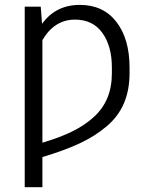

<svg xmlns="http://www.w3.org/2000/svg" viewBox="-20 -573 646 796"><path d="M154.3 -474.1Q210.9 -552.7 311 -552.7Q408.2 -552.7 462.6 -482.2Q517.1 -411.6 517.1 -293V-269.5Q517.1 -199.7 494.1 -145.5Q471.2 -91.3 423.3 -50.3Q375.5 -9.3 311.5 20.8Q247.6 50.8 155.8 78.1V203.1H82.5V-545.4H148.9ZM155.8 18.6Q227.1 -2.4 278.6 -27.6Q330.1 -52.7 368.2 -87.2Q406.2 -121.6 425 -166.7Q443.8 -211.9 443.8 -269V-293.5Q443.8 -381.8 404.3 -436.8Q364.7 -491.7 291 -491.7Q205.6 -491.7 155.8 -406.7Z"/></svg>

Font: Interop Light
Style: Regular
Weight: 300
Designer: Rasmus Andersson, Google, Jang Haemin
Foundry: jhaemin
Version: Version 1.007